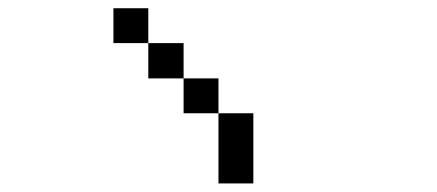

<svg xmlns="http://www.w3.org/2000/svg" viewBox="-20 -629 1040 457"><path d="M250 -526.4V-609.4H333V-526.4ZM500 -359.4H417V-442.4H333V-526.4H417V-442.4H500ZM500 -359.4H583V-192.4H500Z"/></svg>

Font: KH Dot Kodenmachou 12
Style: Regular
Weight: 400
Designer: Original version for X68000 by Keitarou Hiraki (http://hp.vector.co.jp/authors/VA000874/) / TrueType conversion by Homem
Version: Version 1.00.20150527